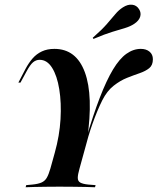

<svg xmlns="http://www.w3.org/2000/svg" viewBox="-20 -788 663 808"><path d="M229 -2.4Q200 -2.4 173 -2Q146 -1.6 124.6 -1.2Q103.2 -0.8 87.9 0L90.3 -8.9L116.1 -11.3Q140.3 -13.7 154.4 -19.8Q168.5 -25.8 176.6 -39.5Q184.7 -53.2 191.9 -78.2L210.5 -145.2Q230.6 -216.9 234.7 -286.3Q238.7 -355.6 229.4 -412.5Q220.2 -469.4 199.2 -502.8Q178.2 -536.3 146.8 -536.3Q131.5 -536.3 119 -525.8Q106.5 -515.3 91.1 -486.3L66.1 -440.3H57.3L87.1 -497.6Q100.8 -523.4 117.3 -542.3Q133.9 -561.3 156.5 -571.8Q179 -582.3 208.9 -582.3Q300.8 -582.3 337.1 -483.9Q373.4 -385.5 346.8 -201.6L341.1 -199.2Q371.8 -304 400 -377Q428.2 -450 455.6 -495.6Q483.1 -541.1 512.1 -561.7Q541.1 -582.3 572.6 -582.3Q595.2 -582.3 609.3 -570.6Q623.4 -558.9 623.4 -538.7Q623.4 -513.7 608.1 -501.2Q592.7 -488.7 568.1 -480.2Q543.5 -471.8 514.9 -460.5Q486.3 -449.2 458.5 -427.4Q430.6 -405.6 410.5 -366.1Q400 -345.2 389.1 -319Q378.2 -292.7 368.5 -265.3Q358.9 -237.9 351.6 -212.9L314.5 -78.2Q307.3 -53.2 307.3 -39.5Q307.3 -25.8 317.7 -19.8Q328.2 -13.7 351.6 -11.3L382.3 -8.9L379.8 0Q364.5 -0.8 341.9 -1.2Q319.4 -1.6 291.1 -2Q262.9 -2.4 231.5 -2.4ZM373.4 -624.2 370.2 -629Q408.9 -662.9 430.2 -687.5Q451.6 -712.1 465.7 -729Q479.8 -746 497.6 -757.3Q517.7 -770.2 536.3 -768.1Q554.8 -766.1 565.3 -749.2Q575 -733.9 569.8 -717.3Q564.5 -700.8 545.2 -687.9Q528.2 -676.6 506.5 -670.2Q484.7 -663.7 452.8 -654Q421 -644.4 373.4 -624.2Z"/></svg>

Font: Playfair 144pt
Style: Bold Italic
Weight: 700
Italic angle: -15.6°
Designer: Claus Eggers Sørensen
Foundry: Claus Eggers Sørensen
Version: Version 2.203